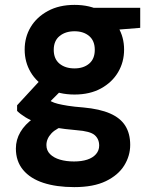

<svg xmlns="http://www.w3.org/2000/svg" viewBox="-20 -534 640 786"><path d="M284 232Q211 232 157.5 214.5Q104 197 74.5 161.5Q45 126 45 74Q45 38 63.5 6.5Q82 -25 118 -50.5Q154 -76 206 -94L256 -24Q211 -10 190.5 12Q170 34 170 60Q170 82 185 97Q200 112 225.5 119.5Q251 127 283 127Q314 127 337 119.5Q360 112 373 97Q386 82 386 62Q386 35 367.5 19Q349 3 294 -1Q244 -5 204.5 -12.5Q165 -20 135 -30.5Q105 -41 84 -54Q63 -67 50 -80V-103L158 -220L256 -189L128 -61L169 -131Q180 -124 190.5 -118.5Q201 -113 217 -109Q233 -105 258 -101Q283 -97 322 -94Q388 -88 430.5 -69.5Q473 -51 493 -19Q513 13 513 59Q513 104 488.5 143.5Q464 183 413.5 207.5Q363 232 284 232ZM285 -147Q222 -147 176 -172Q130 -197 105.5 -238.5Q81 -280 81 -331Q81 -382 105.5 -423Q130 -464 176 -489Q222 -514 285 -514Q348 -514 393.5 -489Q439 -464 463.5 -423Q488 -382 488 -331Q488 -280 463.5 -238.5Q439 -197 393.5 -172Q348 -147 285 -147ZM285 -254Q322 -254 345 -273.5Q368 -293 368 -330Q368 -367 345 -386.5Q322 -406 285 -406Q248 -406 224 -386.5Q200 -367 200 -330Q200 -293 223.5 -273.5Q247 -254 285 -254ZM368 -405 346 -502H554V-420Z"/></svg>

Font: DM Sans 16pt ExtraBold
Style: Regular
Weight: 800
Version: Version 4.004;gftools[0.9.30]